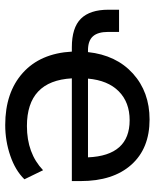

<svg xmlns="http://www.w3.org/2000/svg" viewBox="52 -641 599 743"><g transform="rotate(90 351.5 -269.5)"><path d="M463.9 9.8Q337.9 9.8 262.2 -58.1Q186.5 -126 179.7 -248H163.1Q86.9 -248 52.2 -283.2Q17.6 -318.4 17.6 -389.6V-430.7H103.5V-388.7Q103.5 -348.6 120.6 -329.6Q137.7 -310.5 174.8 -310.5H181.6Q193.4 -419.9 264.6 -484.4Q335.9 -548.8 442.4 -548.8Q554.7 -548.8 617.7 -478Q680.7 -407.2 680.7 -282.2V-248H283.2Q293 -74.2 467.8 -74.2Q573.2 -74.2 638.7 -136.7L673.8 -64.5Q639.6 -29.3 582.5 -9.8Q525.4 9.8 463.9 9.8ZM284.2 -310.5H588.9Q582 -471.7 445.3 -471.7Q376 -471.7 333.5 -429.7Q291 -387.7 284.2 -310.5Z"/></g></svg>

Font: Min Sans Medium
Style: Regular
Weight: 500
Designer: Jinseong-Kim, NotoSansCJK, Nunito
Foundry: Jinseong-Kim
Version: Version 1.400;Glyphs 3.1.2 (3151)